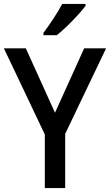

<svg xmlns="http://www.w3.org/2000/svg" viewBox="-20 -961 562 981"><path d="M261 -385 410 -714H522L313 -277V0H209V-274L0 -714H112ZM417 -931Q403 -912 377 -883.5Q351 -855 322 -827Q293 -799 270 -781H202V-793Q226 -825 253 -866Q280 -907 298 -941H417Z"/></svg>

Font: Noto Sans Tamil SemiCondensed Medium
Style: Regular
Weight: 500
Width: 4
Designer: Jelle Bosma - Monotype Design Team
Foundry: Monotype Imaging Inc.
Version: Version 2.004; ttfautohint (v1.8.4.7-5d5b)